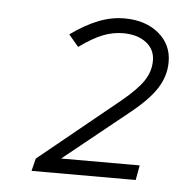

<svg xmlns="http://www.w3.org/2000/svg" viewBox="-37 -740 403 426"><g transform="rotate(5 165.0 -527.5)"><path d="M48 -350 55 -378 233 -523Q267 -551 281 -572Q295 -593 295 -617Q295 -642 275.5 -657Q256 -672 224 -672Q201 -672 178.5 -663Q156 -654 127 -633L105 -659Q137 -682 166 -693.5Q195 -705 224 -705Q271 -705 300.5 -680.5Q330 -656 330 -617Q330 -586 312.5 -558.5Q295 -531 255 -499L111 -383H286L280 -350Z"/></g></svg>

Font: Red Hat Display
Style: Italic
Weight: 300
Italic angle: -12°
Designer: Pentagram, MCKL
Foundry: Pentagram, MCKL
Version: Version 1.023